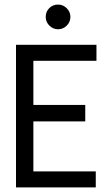

<svg xmlns="http://www.w3.org/2000/svg" viewBox="-20 -820 490 840"><path d="M50 0V-624H402V-554H126V-361H353V-289H126V-70H399V0ZM234 -692Q212 -692 196 -708Q180 -724 180 -746Q180 -769 195.5 -784.5Q211 -800 234 -800Q256 -800 272 -784Q288 -768 288 -746Q288 -724 272 -708Q256 -692 234 -692Z"/></svg>

Font: Inconsolata SemiCondensed Medium
Style: Regular
Weight: 500
Width: 4
Monospace: yes
Designer: Raph Levien, Cyreal, Brenton Simpson
Foundry: Raph Levien, Cyreal, Google
Version: Version 3.001; ttfautohint (v1.8.2.53-6de2)